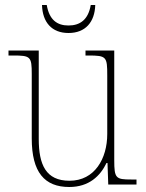

<svg xmlns="http://www.w3.org/2000/svg" viewBox="-20 -738 586 768"><path d="M254 -606C322 -606 359 -650 361 -718H343C333 -659 300 -636 254 -636C208 -636 177 -659 167 -718H148C150 -649 187 -606 254 -606ZM257 10C336 10 381 -34 406 -86H410L413 0H526V-20H505C443 -20 437 -25 437 -97V-536H322V-516H334C406 -516 409 -511 409 -436V-202C409 -104 359 -15 258 -15C163 -15 135 -80 135 -182V-536H14V-516H32C102 -516 107 -512 107 -442V-184C107 -49 158 10 257 10Z"/></svg>

Font: Noto Serif Armenian SemiCondensed Thin
Style: Regular
Weight: 100
Width: 4
Designer: Monotype Design Team
Foundry: Monotype Imaging Inc.
Version: Version 2.008